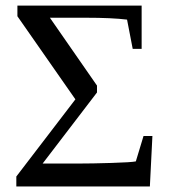

<svg xmlns="http://www.w3.org/2000/svg" viewBox="-20 -675 622 695"><path d="M331.1 -365.2V-340.3L134.3 -83H261.7Q312.5 -83 384 -85.2Q455.6 -87.4 471.7 -90.8L499.5 -182.6H531.7L522.5 0H39.1V-36.1L252.9 -315.4L43 -616.2V-654.8H492.7V-498H460.4L439.9 -604Q385.3 -610.8 290.5 -610.8H160.6Z"/></svg>

Font: Tinos
Style: Regular
Weight: 400
Designer: Steve Matteson
Foundry: Monotype Imaging Inc.
Version: Version 1.23